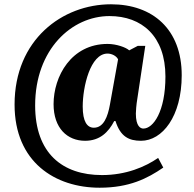

<svg xmlns="http://www.w3.org/2000/svg" viewBox="-20 -734 905 896"><path d="M445 142C583 142 668 99 742 48L718 3C657 45 568 83 456 83C271 83 144 -19 144 -242C144 -504 315 -659 491 -659C642 -659 752 -565 752 -377C752 -213 695 -134 649 -134C636 -134 614 -144 614 -204C614 -213 616 -246 621 -274L658 -520H623L583 -499C568 -513 523 -529 482 -529C312 -529 230 -377 230 -248C230 -136 294 -77 377 -77C446 -77 486 -117 513 -169H519C542 -96 582 -77 638 -77C737 -77 828 -190 828 -383C828 -597 693 -714 498 -714C271 -714 48 -549 48 -246C48 23 238 142 445 142ZM418 -138C387 -138 366 -166 366 -237C366 -328 401 -484 482 -484C500 -484 523 -474 531 -457L493 -246C483 -190 464 -138 418 -138Z"/></svg>

Font: Noto Serif Georgian SemiCondensed Black
Style: Regular
Weight: 900
Width: 4
Designer: Monotype Design Team, Akaki Razmadze
Foundry: Google LLC
Version: Version 2.003